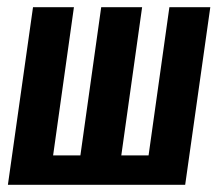

<svg xmlns="http://www.w3.org/2000/svg" viewBox="-20 -515 609 535"><path d="M2 0 72 -495H186L128 -82H204L262 -495H376L318 -82H394L452 -495H566L496 0Z"/></svg>

Font: Alumni Sans
Style: Bold Italic
Weight: 700
Italic angle: -8°
Designer: Robert E. Leuschke
Foundry: Robert E. Leuschke
Version: Version 1.016